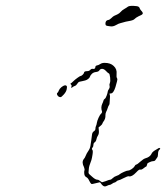

<svg xmlns="http://www.w3.org/2000/svg" viewBox="-20 -658 587 672"><path d="M195 -353Q209 -364 214 -356Q215 -355 213.5 -346Q212 -337 203.5 -327.5Q195 -318 192 -318Q185 -318 181 -324.5Q177 -331 182 -334Q184 -336 186 -341.5Q188 -347 195 -353ZM346 -438Q367 -438 378 -427Q390 -416 388 -399Q387 -388 389.5 -384.5Q392 -381 389.5 -373Q387 -365 384 -353Q377 -331 368 -331Q364 -331 363.5 -330.5Q363 -330 364 -327Q366 -323 364 -304Q364 -293 361.5 -290Q359 -287 357 -280Q355 -273 352 -267.5Q349 -262 349 -255Q350 -242 341 -231Q338 -226 338 -224.5Q338 -223 331 -217L325 -212L326 -201Q327 -190 323 -184Q319 -178 317.5 -170.5Q316 -163 311.5 -160Q307 -157 307 -151Q307 -145 303.5 -141Q300 -137 303 -134Q306 -131 304 -118Q302 -105 300 -98Q291 -75 291 -68Q291 -63 290 -57Q289 -51 293.5 -47.5Q298 -44 303 -39Q314 -29 321 -29Q325 -29 331 -24L337 -20L350 -24Q362 -29 365.5 -29Q369 -29 374.5 -34.5Q380 -40 388 -42.5Q396 -45 400 -49Q404 -52 414 -56.5Q424 -61 428 -61Q433 -61 440.5 -66Q448 -71 451 -76Q453 -81 457 -82Q461 -83 471.5 -92.5Q482 -102 489 -104Q504 -108 510 -119Q512 -125 521 -131Q534 -139 536 -140Q538 -141 540 -139Q542 -137 539 -135Q533 -131 533 -118Q533 -110 530 -106.5Q527 -103 524.5 -98.5Q522 -94 516 -94Q512 -94 505 -91Q498 -88 496 -86Q495 -84 494 -79.5Q493 -75 491.5 -75Q490 -75 482.5 -69Q475 -63 471 -64.5Q467 -66 457 -55Q441 -38 431 -41Q427 -42 412.5 -34.5Q398 -27 395 -27Q392 -27 387.5 -23Q383 -19 380.5 -19Q378 -19 372.5 -15Q367 -11 364 -11Q361 -11 354 -7.5Q347 -4 342 -7Q337 -10 334 -15Q331 -20 329 -20Q327 -20 312 -16Q302 -13 299.5 -14.5Q297 -16 292 -26Q288 -35 282 -38Q276 -41 275 -49.5Q274 -58 275.5 -61.5Q277 -65 274 -73Q265 -90 273 -101Q277 -105 280 -113Q283 -121 289 -129.5Q295 -138 296.5 -147.5Q298 -157 299.5 -167.5Q301 -178 302 -186.5Q303 -195 308.5 -198.5Q314 -202 314 -207.5Q314 -213 316 -217Q318 -221 319 -228Q320 -235 325 -246Q330 -257 334 -260Q338 -264 337 -268Q332 -282 338 -295Q341 -301 342 -305.5Q343 -310 346.5 -312Q350 -314 353.5 -324Q357 -334 357 -337Q357 -340 361 -346Q365 -352 363.5 -357Q362 -362 364.5 -367.5Q367 -373 365.5 -386.5Q364 -400 361 -401Q358 -402 351 -409.5Q344 -417 337.5 -417Q331 -417 328 -412Q325 -407 316 -406Q307 -405 301.5 -399.5Q296 -394 295 -390Q294 -386 289 -382Q284 -378 278.5 -376.5Q273 -375 268 -374Q263 -373 258.5 -372Q254 -371 250.5 -365Q247 -359 242.5 -357.5Q238 -356 234 -353Q231 -350 230 -351Q228 -351 230 -355Q232 -359 228.5 -362Q225 -365 227.5 -366Q230 -367 237 -374Q242 -379 251 -385.5Q260 -392 262 -392Q263 -392 265 -393Q267 -394 269 -396Q271 -398 272.5 -400Q274 -402 274 -403Q274 -409 285 -409Q292 -409 296 -413.5Q300 -418 305 -417Q313 -415 314 -424Q314 -428 319.5 -429Q325 -430 331 -434Q337 -438 346 -438ZM474 -621Q481 -614 479.5 -610Q478 -606 465 -601Q455 -596 451 -591.5Q447 -587 432.5 -584.5Q418 -582 412.5 -580Q407 -578 401.5 -577Q396 -576 385.5 -570Q375 -564 365 -566Q355 -567 352 -568.5Q349 -570 349 -575Q349 -586 358 -588Q363 -588 369.5 -594.5Q376 -601 379.5 -602.5Q383 -604 390.5 -607.5Q398 -611 402.5 -616.5Q407 -622 415 -626.5Q423 -631 427.5 -634.5Q432 -638 447 -637.5Q462 -637 465.5 -634Q469 -631 469 -629Q469 -627 474 -621Z"/></svg>

Font: TT2020 Style D
Style: Italic
Weight: 400
Italic angle: -15°
Version: Version 0.2.000